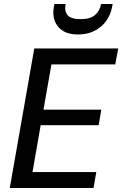

<svg xmlns="http://www.w3.org/2000/svg" viewBox="-20 -943 613 963"><path d="M29 0 152 -700H573L558 -620H238L198 -393H488L475 -315H184L143 -80H463L449 0ZM371 -770Q325 -770 296 -788Q267 -806 255 -837Q243 -868 250 -908L253 -923H309Q302 -887 319 -867Q336 -847 385 -847Q432 -847 456 -867Q480 -887 487 -923H545L542 -907Q534 -867 511.5 -836.5Q489 -806 453.5 -788Q418 -770 371 -770Z"/></svg>

Font: DM Sans 16pt Medium
Style: Italic
Weight: 500
Italic angle: -10°
Version: Version 4.004;gftools[0.9.30]